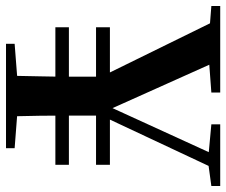

<svg xmlns="http://www.w3.org/2000/svg" viewBox="-82 -676 753 639"><g transform="rotate(90 294.5 -356.5)"><path d="M338.3 -271.7 545.3 -712.9H498.8L331.3 -346.7L324.8 -331.5H345.2L174.1 -712.9H35.9L253 -270.7ZM122.7 -673.4H148L283 -683.4V-712.9H-5V-683.4ZM269.4 -40.2 120.8 -28.7V0H468.2V-28.7L318.9 -40.2ZM230.2 -204.3C230.2 -141.8 228.5 -103.7 226.8 0H362.5C359.8 -103.7 359.8 -142.5 359.8 -204.3V-331H230.2ZM497.1 -673.4H521L594 -683.4V-712.9H388.7V-683.4ZM65.8 -164.3H523.4V-209.3H65.8ZM65.8 -299.6H523.4V-345.8H65.8Z"/></g></svg>

Font: Source Han Serif TW VF
Style: Regular
Weight: 250
Designer: Ryoko NISHIZUKA 西塚涼子 (kana & ideographs); Frank Grießhammer (Latin, Greek & Cyrillic); Wenlong ZHANG 张文龙 (bopomofo); San
Foundry: Adobe
Version: Version 2.002;hotconv 1.1.0;makeotfexe 2.6.0